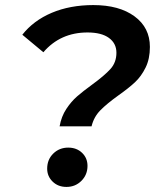

<svg xmlns="http://www.w3.org/2000/svg" viewBox="-20 -730 621 757"><path d="M344 -397Q392 -432 415.5 -458Q439 -484 439 -522Q439 -559 409.5 -580.5Q380 -602 325 -602Q218 -602 151 -524L68 -593Q112 -649 184 -679.5Q256 -710 348 -710Q450 -710 510.5 -665.5Q571 -621 571 -545Q571 -498 554 -463.5Q537 -429 512.5 -406Q488 -383 447 -354Q401 -321 375.5 -295Q350 -269 341 -232H215Q222 -271 241.5 -300.5Q261 -330 284 -350Q307 -370 344 -397ZM166 -65Q166 -101 190 -124.5Q214 -148 249 -148Q282 -148 303.5 -127.5Q325 -107 325 -76Q325 -41 301 -17Q277 7 242 7Q209 7 187.5 -14Q166 -35 166 -65Z"/></svg>

Font: Montserrat Alternates SemiBold
Style: Italic
Weight: 600
Italic angle: -11.3°
Designer: Julieta Ulanovsky
Foundry: Julieta Ulanovsky
Version: Version 7.200